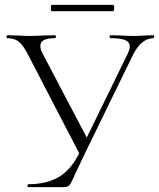

<svg xmlns="http://www.w3.org/2000/svg" viewBox="-20 -770 654 790"><path d="M612 -613Q562 -613 527 -544L331 -142L291 -58Q278 -28 272 -17.5Q266 -7 259.5 -3.5Q253 0 239 0H96Q93 0 93 -6Q93 -12 96 -12Q170 -12 220 -40.5Q270 -69 306 -139L97 -542Q77 -582 58.5 -597.5Q40 -613 9 -613Q7 -613 7 -619Q7 -625 9 -625L52 -624Q82 -622 95 -622Q124 -622 164 -624L207 -625Q210 -625 210 -619Q210 -613 207 -613Q177 -613 161.5 -605.5Q146 -598 146 -581Q146 -568 154 -552L337 -204L506 -550Q514 -568 514 -579Q514 -597 495 -605Q476 -613 434 -613Q431 -613 431 -619Q431 -625 434 -625L474 -624Q508 -622 535 -622Q551 -622 575 -624L612 -625Q614 -625 614 -619Q614 -613 612 -613ZM189 -737Q189 -750 194 -750H445Q450 -750 450 -737Q450 -732 448.5 -728Q447 -724 445 -724H194Q189 -724 189 -737Z"/></svg>

Font: Cormorant Garamond Light
Style: Regular
Weight: 300
Designer: Christian Thalmann (Catharsis Fonts)
Version: Version 3.000